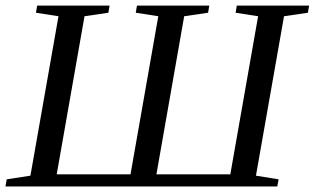

<svg xmlns="http://www.w3.org/2000/svg" viewBox="-31 -675 1139 695"><path d="M-11.2 0 -6.8 -25.9 79.1 -39.1 180.7 -616.2 99.1 -628.9 103.5 -654.8H365.7L361.3 -628.9L274.9 -616.2L174.3 -43.9H441.4L542 -616.2L460.4 -628.9L464.8 -654.8H726.6L722.2 -628.9L635.7 -616.2L535.2 -43.9H802.7L903.3 -616.2L821.8 -628.9L826.2 -654.8H1087.9L1083.5 -628.9L997.1 -616.2L895.5 -39.1L977.5 -25.9L972.7 0Z"/></svg>

Font: Tinos
Style: Italic
Weight: 400
Italic angle: -16.333°
Designer: Steve Matteson
Foundry: Monotype Imaging Inc.
Version: Version 1.32